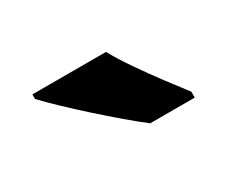

<svg xmlns="http://www.w3.org/2000/svg" viewBox="-44 -869 433 366"><g transform="rotate(-30 172.5 -686.0)"><path d="M202 -766Q214 -744 233 -716.5Q252 -689 271.5 -663Q291 -637 305 -619V-606H207Q190 -619 167 -638.5Q144 -658 119.5 -680Q95 -702 74 -722Q53 -742 40 -756V-766Z"/></g></svg>

Font: Noto Sans Khmer UI SemiCondensed
Style: Bold
Weight: 700
Width: 4
Designer: Danh Hong and the Monotype Design Team
Foundry: Monotype Imaging Inc.
Version: Version 2.002; ttfautohint (v1.8.4.7-5d5b)